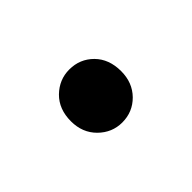

<svg xmlns="http://www.w3.org/2000/svg" viewBox="-36 -483 322 322"><g transform="rotate(-45 124.5 -322.0)"><path d="M124.6 -259Q100.6 -259 82.8 -276.5Q65.1 -294.1 65.1 -321.3Q65.1 -350.1 82.8 -367.5Q100.6 -384.8 124.6 -384.8Q149.6 -384.8 166.9 -367.5Q184.2 -350.1 184.2 -321.3Q184.2 -294.1 166.9 -276.5Q149.6 -259 124.6 -259Z"/></g></svg>

Font: Source Sans 3 Variable
Style: Regular
Weight: 200
Designer: Paul D. Hunt
Foundry: Adobe Systems Incorporated
Version: Version 3.026